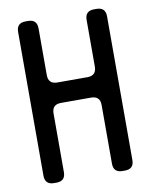

<svg xmlns="http://www.w3.org/2000/svg" viewBox="-82 -772 660 842"><g transform="rotate(-10 248.0 -351.0)"><path d="M90 9H101Q141 9 141 -31V-292Q141 -332 181 -332H315Q355 -332 355 -292V-31Q355 9 395 9H406Q446 9 446 -31V-671Q446 -711 406 -711H395Q355 -711 355 -671V-463Q355 -423 315 -423H181Q141 -423 141 -463V-671Q141 -711 101 -711H90Q50 -711 50 -671V-31Q50 9 90 9Z"/></g></svg>

Font: WDXL Lubrifont TC
Style: Regular
Weight: 400
Designer: [WDXL Lubrifont] Copyright 2020-2022 (c) NightFurySL2001, Skr-ZERO; [ZCOOL QingKe HuangYou] Copyright 2018-2022 (c) The 
Version: Version 2.001;hotconv 1.1.1;makeotfexe 2.6.0